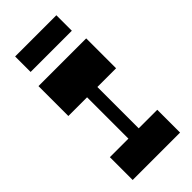

<svg xmlns="http://www.w3.org/2000/svg" viewBox="-290 -995 1054 1054"><g transform="rotate(-45 237.5 -468.0)"><path d="M197.5 -133.7V-543H277.5V-133.7ZM53.5 0V-177H421.5V0ZM52.2 -498V-730H422.7V-498ZM76.7 -815.5V-935.7H396.7V-815.5Z"/></g></svg>

Font: Savate ExtraLight
Style: Regular
Weight: 200
Designer: Max Esnée
Foundry: Plomb Type
Version: Version 2.000